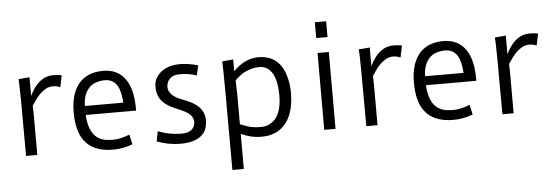

<svg xmlns="http://www.w3.org/2000/svg" viewBox="-59 -981 4036 1406"><g transform="rotate(-5 1959.0 -278.5)"><path d="M181.2 -362.3Q183.1 -325.2 183.1 -268.6V0H100.6Q100.6 -518.1 94.7 -564.9L175.8 -571.8V-434.6Q240.7 -571.8 350.1 -571.8Q387.7 -571.8 412.1 -565.9L394 -479Q370.6 -490.7 341.6 -491Q312.5 -491.2 288.6 -478Q264.6 -464.8 244.9 -445.3Q225.1 -425.8 209.5 -403.3Z M883.8 -17.1Q812 9.8 740.2 9.8Q593.8 9.8 528.8 -79.1Q475.6 -150.9 475.6 -286.6Q475.6 -422.4 536.4 -496.6Q597.2 -570.8 715.3 -571.8Q825.7 -571.8 881.3 -489.3Q932.1 -414.6 932.1 -278.3V-260.7H561.5Q569.8 -105 668 -72.3Q698.2 -62.5 747.3 -62.5Q796.4 -62.5 867.7 -89.4ZM844.2 -326.7Q838.4 -411.1 814 -452.6Q771.5 -522.5 666.5 -494.1Q608.4 -479 579.6 -418Q562.5 -381.8 561.5 -326.7Z M1397.5 -478Q1340.3 -498 1272.5 -498Q1210 -498 1185.5 -453.1Q1178.2 -439.9 1176.3 -420.2Q1174.3 -400.4 1181.9 -383.1Q1189.5 -365.7 1204.1 -352.5Q1227.1 -331.5 1264.2 -316.9Q1301.3 -302.2 1320.1 -293.9Q1338.9 -285.6 1356 -275.4Q1373 -265.1 1387.9 -252Q1402.8 -238.8 1413.6 -222.2Q1436.5 -187 1435.3 -141.6Q1434.1 -96.2 1418.2 -68.4Q1402.3 -40.5 1375.5 -23.4Q1325.2 9.8 1235.8 9.8Q1147 9.8 1062.5 -22.5L1077.1 -96.2Q1154.8 -65.4 1237.8 -63.5Q1316.9 -60.5 1339.8 -104.5Q1357.4 -137.7 1342.8 -170.9Q1329.1 -200.7 1288.1 -221.7Q1268.6 -231.9 1243.9 -241.9Q1219.2 -252 1191.2 -265.6Q1163.1 -279.3 1140.1 -299.3Q1088.9 -344.7 1088.9 -417V-424.3Q1088.9 -461.4 1106.9 -490Q1125 -518.6 1150.9 -536.1Q1200.7 -569.8 1273.9 -571.8Q1347.7 -571.8 1414.1 -550.3Z M1821.8 10.3Q1756.8 10.3 1680.7 -23.9V233.9H1596.7Q1596.7 -474.6 1592.3 -564.9L1673.3 -571.8V-484.9Q1755.4 -569.3 1851.1 -571.8Q2006.3 -575.2 2054.2 -421.9Q2073.2 -361.3 2073.2 -292.7Q2073.2 -224.1 2058.8 -169.7Q2044.4 -115.2 2015.1 -75.2Q1951.7 10.3 1831.5 10.3Q1826.7 10.3 1821.8 10.3ZM1677.7 -417 1680.7 -302.7V-94.7Q1742.2 -69.8 1768.6 -65.9Q1852.1 -53.7 1890.6 -72.5Q1929.2 -91.3 1949.7 -122.1Q1987.8 -179.2 1986.8 -287.1Q1985.4 -437.5 1916.5 -483.4Q1891.6 -500 1858.9 -499.5Q1826.2 -499 1802.7 -492.7Q1779.3 -486.3 1760 -477.5Q1740.7 -468.8 1725.8 -458.3Q1710.9 -447.8 1700.4 -439Q1689.9 -430.2 1684.1 -423.8Q1678.2 -417.5 1677.7 -417Z M2292.5 -791H2375.5V-674.8H2292.5ZM2292.5 -564.9H2375.5V0H2292.5Z M2682.1 -362.3Q2684.1 -325.2 2684.1 -268.6V0H2601.6Q2601.6 -518.1 2595.7 -564.9L2676.8 -571.8V-434.6Q2741.7 -571.8 2851.1 -571.8Q2888.7 -571.8 2913.1 -565.9L2895 -479Q2871.6 -490.7 2842.5 -491Q2813.5 -491.2 2789.6 -478Q2765.6 -464.8 2745.8 -445.3Q2726.1 -425.8 2710.4 -403.3Z M3384.8 -17.1Q3313 9.8 3241.2 9.8Q3094.7 9.8 3029.8 -79.1Q2976.6 -150.9 2976.6 -286.6Q2976.6 -422.4 3037.4 -496.6Q3098.1 -570.8 3216.3 -571.8Q3326.7 -571.8 3382.3 -489.3Q3433.1 -414.6 3433.1 -278.3V-260.7H3062.5Q3070.8 -105 3168.9 -72.3Q3199.2 -62.5 3248.3 -62.5Q3297.4 -62.5 3368.7 -89.4ZM3345.2 -326.7Q3339.4 -411.1 3314.9 -452.6Q3272.5 -522.5 3167.5 -494.1Q3109.4 -479 3080.6 -418Q3063.5 -381.8 3062.5 -326.7Z M3682.6 -362.3Q3684.6 -325.2 3684.6 -268.6V0H3602.1Q3602.1 -518.1 3596.2 -564.9L3677.2 -571.8V-434.6Q3742.2 -571.8 3851.6 -571.8Q3889.2 -571.8 3913.6 -565.9L3895.5 -479Q3872.1 -490.7 3843 -491Q3814 -491.2 3790 -478Q3766.1 -464.8 3746.3 -445.3Q3726.6 -425.8 3710.9 -403.3Z"/></g></svg>

Font: Duru Sans
Style: Regular
Weight: 400
Designer: Onur Yazõcõgil
Foundry: Onur Yazõcõgil
Version: Version 1.001